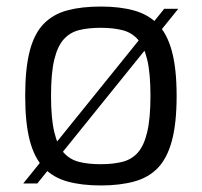

<svg xmlns="http://www.w3.org/2000/svg" viewBox="-20 -561 617 587"><path d="M51 0 482 -534H525L94 0ZM288 6Q230 6 186.5 -6Q143 -18 114 -48Q85 -78 71 -131.5Q57 -185 57 -268Q57 -352 71 -405.5Q85 -459 114 -488.5Q143 -518 186.5 -529.5Q230 -541 288 -541Q346 -541 389.5 -529Q433 -517 462 -487.5Q491 -458 505.5 -404.5Q520 -351 520 -268Q520 -184 505.5 -130.5Q491 -77 462.5 -47.5Q434 -18 390 -6Q346 6 288 6ZM288 -59Q325 -59 353.5 -66Q382 -73 401 -94Q420 -115 430 -157Q440 -199 440 -268Q440 -338 430 -379Q420 -420 401 -441Q382 -462 353.5 -469Q325 -476 288 -476Q250 -476 222 -469Q194 -462 175 -441Q156 -420 146 -379Q136 -338 136 -268Q136 -199 146 -157Q156 -115 175 -94Q194 -73 222 -66Q250 -59 288 -59Z"/></svg>

Font: Exo Thin
Style: Regular
Weight: 400
Version: Version 2.000